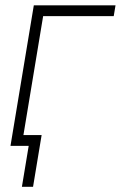

<svg xmlns="http://www.w3.org/2000/svg" viewBox="-20 -556 460 732"><path d="M420.4 -535.6 413.6 -494.6H144.5L62.5 0H20L108.9 -535.6ZM63.5 156.2 89.4 0H42L48.8 -41H138.7L106 156.2Z"/></svg>

Font: Inter Display Extra Light
Style: Italic
Weight: 200
Italic angle: -9.39999°
Designer: Rasmus Andersson
Foundry: rsms
Version: Version 4.000;git-4fc901f